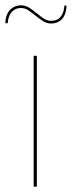

<svg xmlns="http://www.w3.org/2000/svg" viewBox="-28 -699 269 719"><path d="M0 0ZM110 -490V0H98V-490ZM163 -621Q188 -621 200 -637.5Q212 -654 213 -678H221Q221 -664.5 217.5 -652.2Q214 -640 207 -631Q200 -622 189 -616.5Q178 -611 163 -611Q147 -611 133 -620Q119 -629 105.5 -640Q92 -651 78.8 -660Q65.5 -669 51 -669Q39 -669 29.8 -664.5Q20.5 -660 14.2 -652.2Q8 -644.5 4.8 -634Q1.5 -623.5 1 -612H-8Q-8 -625.5 -4.2 -637.8Q-0.5 -650 7 -659Q14.5 -668 25.5 -673.5Q36.5 -679 51 -679Q67.5 -679 81.5 -670Q95.5 -661 108.8 -650Q122 -639 135.2 -630Q148.5 -621 163 -621Z"/></svg>

Font: Lato Hairline
Style: Regular
Weight: 100
Designer: Lukasz Dziedzic
Foundry: tyPoland Lukasz Dziedzic
Version: Version 2.007; 2014-02-27